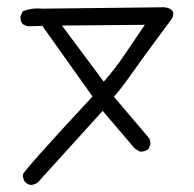

<svg xmlns="http://www.w3.org/2000/svg" viewBox="-20 -446 540 534"><path d="M66.4 68.4Q57.6 67.4 50.8 61.5Q43 52.7 43.9 39.1Q46.9 27.3 237.3 -177.7L97.7 -374L55.7 -373L43 -378.9Q36.1 -387.7 37.1 -401.4L43 -414.1Q66.4 -424.8 97.7 -421.9L436.5 -425.8Q470.7 -421.9 459 -395.5Q364.3 -267.6 342.8 -236.3Q321.3 -205.1 296.9 -176.8L391.6 -65.4Q399.4 -56.6 398.4 -43.9L392.6 -31.2Q381.8 -23.4 369.1 -24.4L354.5 -33.2L265.6 -137.7L85 61.5Q77.1 67.4 66.4 68.4ZM268.6 -218.8Q301.8 -256.8 328.6 -296.9Q355.5 -336.9 382.8 -377L152.3 -375Z"/></svg>

Font: JasonHandwriting1
Style: Regular
Weight: 400
Version: Version 1.48.20